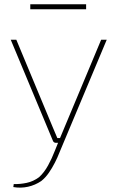

<svg xmlns="http://www.w3.org/2000/svg" viewBox="-20 -665 546 894"><path d="M477 -480 256 47Q248 68 235.5 92.5Q223 117 207.5 139.5Q192 162 172 178Q144 197 110.5 204.5Q77 212 42 206L44 192Q73 193 104 186.5Q135 180 162 160Q186 138 204 105Q222 72 235 38L254 -9Q261 -25 268 -42.5Q275 -60 282 -76L451 -480ZM56 -480 225 -74Q230 -61 236 -48Q242 -35 247 -22H266L256 0H240Q236 0 232.5 -2Q229 -4 227 -8L30 -480ZM381 -645V-622H121V-645Z"/></svg>

Font: Exo 2 Thin
Style: Regular
Weight: 250
Designer: Natanael Gama
Foundry: Natanael Gama
Version: Version 2.010